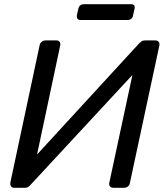

<svg xmlns="http://www.w3.org/2000/svg" viewBox="-20 -892 782 912"><path d="M29 -24 168 -676Q170 -687 178 -693.5Q186 -700 196 -700H248Q258 -700 263 -693.5Q268 -687 266 -676L156 -158L641 -686Q645 -690 651.5 -695Q658 -700 668 -700H718Q728 -700 733.5 -693.5Q739 -687 737 -676L597 -23Q596 -13 588 -6.5Q580 0 570 0H519Q508 0 502.5 -6.5Q497 -13 499 -23L609 -536L125 -14Q123 -11 116 -5.5Q109 0 98 0H47Q37 0 32.5 -7Q28 -14 29 -24ZM345 -819 352 -850Q357 -872 379 -872H602Q624 -872 619 -850L612 -819Q611 -809 603.5 -803Q596 -797 586 -797H363Q343 -797 345 -819Z"/></svg>

Font: SVN-Rubik
Style: Italic
Weight: 400
Italic angle: -12°
Designer: Hubert and Fischer
Foundry: Hubert & Fischer
Version: Version 2.101; ttfautohint (v1.8.3)